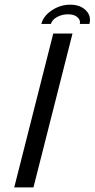

<svg xmlns="http://www.w3.org/2000/svg" viewBox="-20 -812 410 832"><path d="M125 0H41.7L210.8 -666.7H294.2ZM325.8 -708.3Q326.7 -712.5 326.7 -715.8Q326.7 -728.3 313.3 -739.2Q300 -750 274.2 -750Q248.3 -750 226.7 -737.9Q205 -725.8 200.8 -708.3H159.2Q168.3 -743.3 205 -767.5Q241.7 -791.7 284.2 -791.7Q327.5 -791.7 351.7 -767.5Q370 -750 370 -726.7Q370 -717.5 367.5 -708.3Z"/></svg>

Font: Yulong
Style: Italic
Weight: 400
Italic angle: -14.25°
Designer: GGBotNet
Foundry: f0n7.com
Version: 1.00